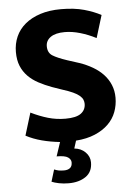

<svg xmlns="http://www.w3.org/2000/svg" viewBox="-58 -686 663 945"><g transform="rotate(-5 273.5 -213.5)"><path d="M279 -642Q345 -642 393 -628.5Q441 -615 476 -596L442 -485Q403 -505 363.5 -516.5Q324 -528 288 -528Q242 -528 218 -511Q194 -494 194 -466Q194 -434 217 -419.5Q240 -405 288 -389L347 -370Q382 -358 412 -340.5Q442 -323 463.5 -300Q485 -277 497 -248Q509 -219 509 -185Q509 -148 496.5 -114.5Q484 -81 457.5 -55Q431 -29 391 -12Q351 5 297 9L285 47Q318 50 339.5 71.5Q361 93 361 122Q361 169 327.5 192Q294 215 243 215Q217 215 195 210.5Q173 206 159 200L177 141Q189 146 199.5 148Q210 150 226 150Q244 150 255 141.5Q266 133 266 114Q266 99 251 88.5Q236 78 195 78L218 9Q171 4 129 -7Q87 -18 51 -37L85 -148Q128 -127 169 -115Q210 -103 255 -103Q308 -103 331.5 -120.5Q355 -138 355 -168Q355 -178 351 -188Q347 -198 335.5 -208Q324 -218 303.5 -227.5Q283 -237 251 -247L202 -264Q167 -277 137 -293Q107 -309 85.5 -331Q64 -353 52 -382Q40 -411 40 -451Q40 -492 55.5 -527Q71 -562 101.5 -587.5Q132 -613 176.5 -627.5Q221 -642 279 -642Z"/></g></svg>

Font: Mukta ExtraBold
Style: Regular
Weight: 800
Designer: Girish Dalvi and Yashodeep Gholap
Foundry: Ek Type
Version: Version 2.538;PS 1.002;hotconv 16.6.51;makeotf.lib2.5.65220;